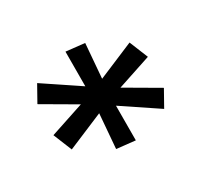

<svg xmlns="http://www.w3.org/2000/svg" viewBox="-111 -732 822 784"><g transform="rotate(30 300.0 -340.0)"><path d="M307 -92 213 -105 247 -270 93 -182 49 -256 226 -343 85 -425 137 -496 270 -404 293 -588 387 -575 353 -410 507 -498 551 -424 374 -337 515 -255 463 -184 330 -276Z"/></g></svg>

Font: Iosevka SS04 Medium Extended
Style: Italic
Weight: 500
Width: 7
Italic angle: -9°
Monospace: yes
Designer: Belleve Invis
Foundry: Belleve Invis
Version: Version 19.0.0; ttfautohint (v1.8.4)